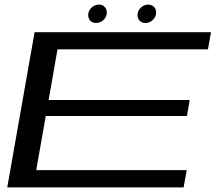

<svg xmlns="http://www.w3.org/2000/svg" viewBox="-20 -815 976 835"><path d="M11.5 0 130.5 -675H897.5L884.5 -600.5H230L191.5 -380H805L793 -310.5H179L137.5 -75H792L778.5 0ZM398 -715Q382.5 -715 373 -724.8Q363.5 -734.5 363.5 -749.5Q363.5 -768 377.8 -781.5Q392 -795 410 -795Q425.5 -795 435 -785.2Q444.5 -775.5 444.5 -761Q444.5 -742 430.2 -728.5Q416 -715 398 -715ZM612.5 -715Q597 -715 587.5 -724.8Q578 -734.5 578 -749.5Q578 -768 592.2 -781.5Q606.5 -795 624.5 -795Q640 -795 649.5 -785.2Q659 -775.5 659 -761Q659 -742 644.8 -728.5Q630.5 -715 612.5 -715Z"/></svg>

Font: Anybody UltraExpanded Regular
Style: Italic
Weight: 400
Width: 9
Italic angle: -10°
Designer: Tyler Finck
Foundry: Etcetera Type Company
Version: Version 1.010; ttfautohint (v1.8.3) -l 8 -r 50 -G 200 -x 14 